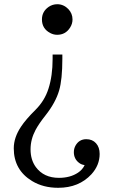

<svg xmlns="http://www.w3.org/2000/svg" viewBox="-20 -829 540 905"><path d="M228 -571.8H273.9V-551.8Q273.9 -454.6 258.8 -402.8Q242.2 -345.7 194.8 -285.6Q163.1 -245.6 147.5 -216.3Q124 -171.9 124 -125Q124 -75.7 148.9 -41.5Q186.5 9.3 257.8 9.3Q311 9.3 347.7 -15.1Q369.1 -29.3 378.9 -50.8Q363.8 -52.7 352.5 -61.5Q328.1 -80.1 328.1 -111.8Q328.1 -128.4 335.9 -142.6Q353 -172.9 386.7 -172.9Q415.5 -172.9 432.6 -153.8Q449.7 -134.8 449.7 -103.5Q449.7 -50.3 411.1 -7.8Q352.1 56.2 254.4 56.2Q183.6 56.2 131.3 24.4Q44.9 -27.8 44.9 -129.9Q44.9 -180.7 79.1 -231.9Q101.1 -265.6 147 -311Q190.4 -354 208.5 -411.1Q228 -471.7 228 -550.8ZM250 -809.1Q279.3 -809.1 301.8 -786.6Q321.8 -765.6 321.8 -737.3Q321.8 -716.8 310.5 -699.2Q289.1 -665 249.5 -665Q232.4 -665 216.8 -673.3Q177.7 -693.8 177.7 -737.3Q177.7 -774.4 209 -796.4Q227.5 -809.1 250 -809.1Z"/></svg>

Font: BIZ UDMincho
Style: Regular
Weight: 400
Monospace: yes
Designer: TypeBank Co., Ltd.
Foundry: Morisawa Inc.
Version: Version 1.06